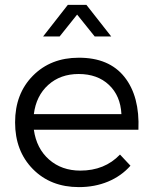

<svg xmlns="http://www.w3.org/2000/svg" viewBox="-20 -766 628 789"><path d="M303.2 -528.8Q428.2 -529.3 491.5 -449.7Q554.7 -370.1 548.8 -232.9H119.1Q129.9 -155.8 181.6 -110.4Q233.4 -64.9 310.1 -64.9Q410.2 -64.9 473.1 -130.9L516.1 -85Q478.5 -42.5 424.1 -19.8Q369.6 2.9 304.2 2.9Q188 2.9 115 -71.3Q42 -145.5 42 -263.2Q42 -380.9 115.2 -454.8Q188.5 -528.8 303.2 -528.8ZM119.1 -296.9H479Q475.1 -372.6 427.7 -417.2Q380.4 -461.9 303.2 -461.9Q228 -461.9 178.2 -417Q128.4 -372.1 119.1 -296.9ZM157.2 -616.2 258.8 -746.1H335L437 -616.2H369.1L296.9 -706.1L225.1 -616.2Z"/></svg>

Font: Montserrat Light
Style: Regular
Weight: 300
Designer: Julieta Ulanovsky
Foundry: Julieta Ulanovsky
Version: Version 1.000;PS 002.000;hotconv 1.0.70;makeotf.lib2.5.58329